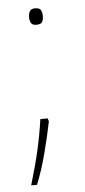

<svg xmlns="http://www.w3.org/2000/svg" viewBox="-50 -562 320 721"><g transform="rotate(-5 110.0 -201.5)"><path d="M85 -501Q85 -513 90 -522.5Q95 -532 110 -532Q128 -532 132.5 -522.5Q137 -513 137 -501Q137 -488 132.5 -479Q128 -470 110 -470Q95 -470 90 -479Q85 -488 85 -501ZM125 -104Q114 -49 97.5 14Q81 77 60 129H38Q60 56 73 -1.5Q86 -59 94 -116H122Z"/></g></svg>

Font: Noto Sans Thin
Style: Regular
Weight: 100
Designer: Monotype Design Team
Foundry: Monotype Imaging Inc.
Version: Version 2.007